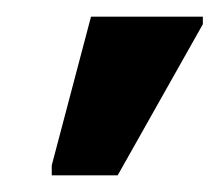

<svg xmlns="http://www.w3.org/2000/svg" viewBox="-20 -786 263 230"><path d="M42 -576V-588L89 -766H223V-757L121 -576Z"/></svg>

Font: Noto Sans Condensed SemiBold
Style: Regular
Weight: 600
Width: 3
Designer: Monotype Design Team
Foundry: Monotype Imaging Inc.
Version: Version 2.013; ttfautohint (v1.8.4.7-5d5b)